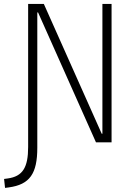

<svg xmlns="http://www.w3.org/2000/svg" viewBox="-57 -713 663 962"><path d="M-31.7 228.5 -13.7 226.1C92.8 211.9 129.9 156.2 129.9 27.3V-650.4H133.8L423.8 0H502V-693.4H456.1V-43H452.6L162.6 -693.4H84V23.4C84 125.5 57.1 170.9 -18.6 181.2L-36.6 183.6Z"/></svg>

Font: Cascadia Mono PL ExtraLight
Style: Regular
Weight: 200
Monospace: yes
Designer: Aaron Bell
Foundry: Saja Typeworks
Version: Version 2404.023